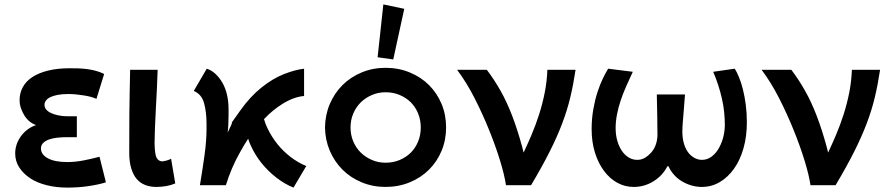

<svg xmlns="http://www.w3.org/2000/svg" viewBox="-20 -841 4040 872"><path d="M461 -13Q446 -8 425 -3.5Q404 1 380.5 4.5Q357 8 332.5 9.5Q308 11 285 11Q235 11 191.5 0Q148 -11 117 -31.5Q86 -52 67.5 -80.5Q49 -109 49 -144Q49 -167 56.5 -187.5Q64 -208 77 -225Q90 -242 107.5 -254.5Q125 -267 144 -273Q129 -278 115.5 -288.5Q102 -299 92 -314.5Q82 -330 75.5 -348.5Q69 -367 69 -387Q69 -418 83.5 -445Q98 -472 127 -491Q156 -510 198.5 -520.5Q241 -531 297 -531Q314 -531 333.5 -530.5Q353 -530 373 -527.5Q393 -525 413 -520Q433 -515 453 -505L418 -392Q407 -397 392.5 -401Q378 -405 361.5 -407.5Q345 -410 327.5 -412Q310 -414 292 -414Q262 -414 241.5 -410Q221 -406 208 -399.5Q195 -393 188.5 -384Q182 -375 182 -365Q182 -353 190 -343.5Q198 -334 212 -327.5Q226 -321 245 -317Q264 -313 285 -313H329V-218H284Q260 -218 238.5 -215.5Q217 -213 201 -207Q185 -201 175.5 -191Q166 -181 166 -167Q166 -139 197.5 -122Q229 -105 285 -105Q321 -105 357.5 -112Q394 -119 432 -129Z M690 8Q662 8 639 -1Q616 -10 600.5 -28.5Q585 -47 576 -76.5Q567 -106 567 -145Q567 -280 567.5 -326.5Q568 -373 569 -421.5Q570 -470 571 -524H696Q695 -485 692.5 -436.5Q690 -388 687.5 -340.5Q685 -293 683.5 -253.5Q682 -214 682 -190Q683 -139 691.5 -124Q700 -109 716 -108Q726 -109 737 -112Q748 -115 757 -120L776 -8Q758 0 735.5 4Q713 8 690 8Z M1313 11Q1273 -5 1235.5 -34Q1198 -63 1168.5 -99.5Q1139 -136 1120 -178Q1112 -194 1107 -211Q1088 -182 1071 -151Q1030 -79 1006 0H888Q900 -72 909 -137Q918 -202 918 -257Q918 -263 918 -269Q918 -274 918 -278Q918 -331 907 -372Q896 -413 860 -428L919 -529Q941 -522 959 -505Q977 -488 990.5 -464.5Q1004 -441 1011 -410.5Q1018 -380 1018 -345Q1018 -331 1018 -318Q1018 -298 1017 -276.5Q1016 -255 1014 -239Q1034 -280 1034 -284Q1034 -284 1033 -284Q1033 -284 1031.5 -282.5Q1030 -281 1030 -281Q1030 -281 1030 -281Q1030 -281 1073 -341.5Q1116 -402 1167 -443Q1218 -484 1268.5 -504Q1319 -524 1361 -529V-405Q1313 -401 1261 -368Q1218 -341 1179 -300Q1185 -278 1196 -256Q1214 -219 1240 -186.5Q1266 -154 1300 -128Q1334 -102 1371 -87Z M1731 8Q1673 8 1622.5 -13Q1572 -34 1535.5 -70.5Q1499 -107 1478 -156Q1457 -205 1456 -262Q1457 -320 1478 -369Q1499 -418 1535.5 -454.5Q1572 -491 1622.5 -512Q1673 -533 1731 -533Q1790 -533 1841 -512Q1892 -491 1928.5 -454.5Q1965 -418 1985.5 -369Q2006 -320 2006 -262Q2006 -205 1985.5 -156Q1965 -107 1928.5 -70.5Q1892 -34 1841 -13Q1790 8 1731 8ZM1731 -102Q1766 -102 1795.5 -114.5Q1825 -127 1846 -148Q1867 -169 1879 -198.5Q1891 -228 1891 -262Q1891 -296 1879 -325.5Q1867 -355 1846 -376Q1825 -397 1795.5 -409.5Q1766 -422 1731 -422Q1698 -422 1669 -409.5Q1640 -397 1618.5 -376Q1597 -355 1584.5 -325.5Q1572 -296 1572 -262Q1572 -228 1584.5 -198.5Q1597 -169 1618.5 -148Q1640 -127 1669 -114.5Q1698 -102 1731 -102ZM1816 -801 1766 -571 1695 -581 1721 -821Z M2278 0Q2271 -47 2251 -112Q2231 -177 2202 -249Q2173 -321 2136.5 -393Q2100 -465 2056 -524H2191Q2225 -479 2253.5 -428.5Q2282 -378 2306 -315.5Q2330 -253 2351 -176Q2355 -162 2358 -148Q2376 -186 2393 -226Q2413 -273 2428.5 -321.5Q2444 -370 2454 -420.5Q2464 -471 2466 -524H2594Q2584 -457 2570 -398.5Q2556 -340 2533 -279.5Q2510 -219 2476 -151.5Q2442 -84 2392 0Z M2667 -255Q2667 -301 2674.5 -344Q2682 -387 2693.5 -422.5Q2705 -458 2718.5 -485.5Q2732 -513 2742 -529L2854 -515Q2838 -481 2823.5 -448Q2809 -415 2798.5 -383.5Q2788 -352 2782 -320.5Q2776 -289 2776 -259Q2776 -228 2783.5 -202Q2791 -176 2804 -156.5Q2817 -137 2835 -126Q2853 -115 2874 -115Q2894 -115 2910 -125Q2926 -135 2939 -150Q2952 -165 2959 -186Q2966 -207 2966 -230Q2966 -239 2965.5 -262.5Q2965 -286 2965 -314Q2963 -396 2963 -412H3091Q3090 -401 3088.5 -379.5Q3087 -358 3085 -334Q3083 -310 3081 -285.5Q3079 -261 3079 -244Q3079 -215 3085.5 -191.5Q3092 -168 3103.5 -151.5Q3115 -135 3132 -125Q3149 -115 3168 -115Q3190 -115 3208.5 -127.5Q3227 -140 3240.5 -161Q3254 -182 3262.5 -210Q3271 -238 3272 -270Q3272 -300 3269 -330.5Q3266 -361 3259 -392Q3252 -423 3242 -454Q3232 -485 3219 -515L3317 -529Q3326 -515 3336 -491Q3346 -467 3354 -435.5Q3362 -404 3367 -365.5Q3372 -327 3372 -286Q3372 -221 3356.5 -167Q3341 -113 3313.5 -74.5Q3286 -36 3249 -14Q3212 8 3167 8Q3143 8 3119.5 1Q3096 -6 3075.5 -18.5Q3055 -31 3040 -48.5Q3025 -66 3016 -86H3011Q2990 -44 2948.5 -18Q2907 8 2858 8Q2818 8 2783.5 -11Q2749 -30 2723 -65Q2697 -100 2682 -148Q2667 -196 2667 -255Z M3661 0Q3654 -47 3634 -112Q3614 -177 3585 -249Q3556 -321 3519.5 -393Q3483 -465 3439 -524H3574Q3608 -479 3636.5 -428.5Q3665 -378 3689 -315.5Q3713 -253 3734 -176Q3738 -162 3741 -148Q3759 -186 3776 -226Q3796 -273 3811.5 -321.5Q3827 -370 3837 -420.5Q3847 -471 3849 -524H3977Q3967 -457 3953 -398.5Q3939 -340 3916 -279.5Q3893 -219 3859 -151.5Q3825 -84 3775 0Z"/></svg>

Font: Rising Sun
Style: Bold
Weight: 700
Designer: Matt McInerney, Pablo Impallari, Rodrigo Fuenzalida (Raleway font), Stephen Hutchings (Greek), Cristiano Sobral (main ch
Foundry: The Rising Sun Project Authors
Version: Version 4.327; ttfautohint (v1.8.4.7-5d5b-dirty)